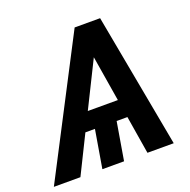

<svg xmlns="http://www.w3.org/2000/svg" viewBox="-159 -853 968 979"><g transform="rotate(-20 325.5 -364.0)"><path d="M477.5 0 443.8 -206.1H385.3L350.6 0H232.9L267.6 -206.1H215.8L113.8 0H-30.3L347.2 -727.5H485.4L620.1 0ZM427.7 -304.2 387.2 -551.3 264.6 -304.2Z"/></g></svg>

Font: Inter Display Semi Bold
Style: Italic
Weight: 600
Italic angle: -9.39999°
Designer: Rasmus Andersson
Foundry: rsms
Version: Version 4.000;git-4fc901f